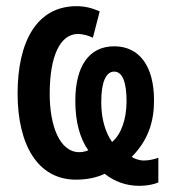

<svg xmlns="http://www.w3.org/2000/svg" viewBox="-20 -572 558 622"><path d="M228 -552C99 -552 37 -437 37 -269C37 -105 101 10 226 10C263 10 294 3 319 -9C352 17 390 30 431 30C455 30 477 26 493 19V-61C480 -56 462 -52 446 -52C432 -52 414 -58 407 -64C461 -119 479 -179 479 -247C479 -357 432 -422 350 -422C268 -422 224 -357 224 -245C224 -179 238 -125 266 -85C259 -82 248 -79 237 -79C173 -79 141 -165 141 -268C141 -389 174 -462 233 -462C247 -462 265 -457 281 -450L303 -535C279 -546 255 -552 228 -552ZM350 -340C377 -340 390 -305 390 -244C390 -185 372 -136 343 -112C321 -144 308 -187 308 -241C308 -306 323 -340 350 -340Z"/></svg>

Font: Noto Sans Display Condensed Medium
Style: Regular
Weight: 500
Width: 3
Designer: Monotype Design Team
Foundry: Monotype Imaging Inc.
Version: Version 1.900